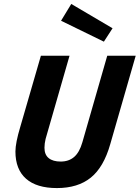

<svg xmlns="http://www.w3.org/2000/svg" viewBox="-20 -937 707 972"><path d="M549.8 -793.9 505.9 -726.1 289.1 -832 340.8 -917ZM397 -216.8 522.9 -654.8H667L538.1 -207Q504.9 -90.3 439.5 -37.6Q374 15.1 268.1 15.1Q165.5 15.1 111.8 -32.2Q58.1 -79.6 58.1 -169.9Q58.1 -213.4 83 -295.9L187 -654.8H332L210.9 -233.9Q205.1 -210 205.1 -189Q205.1 -153.8 226.6 -136.5Q248 -119.1 287.1 -119.1Q328.1 -119.1 355.2 -142.3Q382.3 -165.5 397 -216.8Z"/></svg>

Font: IntelOne Mono Bold
Style: Italic
Weight: 700
Italic angle: -16°
Designer: Fred Shallcrass
Foundry: Frere-Jones Type LLC
Version: Version 1.200;hotconv 1.1.0;makeotfexe 2.6.0;FJTRelease1.2